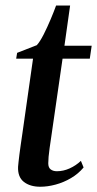

<svg xmlns="http://www.w3.org/2000/svg" viewBox="-20 -682 360 712"><path d="M170.5 -177.5Q166.5 -151.5 164 -132.8Q161.5 -114 160.2 -100.8Q159 -87.5 159 -76.5Q159 -60.5 168 -53.8Q177 -47 191 -47Q215 -47 238.2 -57.5Q261.5 -68 280 -85.5L290 -61Q270.5 -37.5 243.2 -21.5Q216 -5.5 186.2 2.5Q156.5 10.5 129.5 10.5Q91.5 10.5 68.5 -7.5Q45.5 -25.5 47 -63.5Q47.5 -70.5 48.8 -82Q50 -93.5 52 -109.2Q54 -125 56.8 -144.5Q59.5 -164 63 -187L102.5 -464.5H40L43.5 -486L116.5 -514.5Q128 -527 141.8 -554Q155.5 -581 168 -610.8Q180.5 -640.5 188 -661.5H240L219 -512.5H320L313 -464.5H212Z"/></svg>

Font: Merriweather 120pt Medium
Style: Italic
Weight: 500
Italic angle: -7.8°
Version: Version 2.101